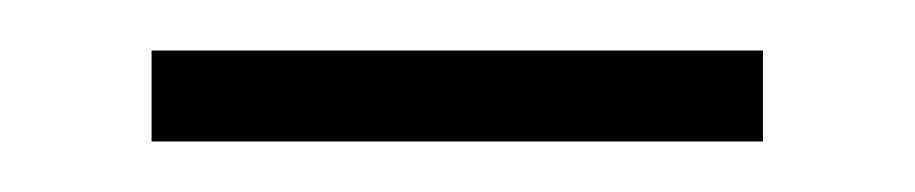

<svg xmlns="http://www.w3.org/2000/svg" viewBox="-20 -309 362 76"><path d="M40 -253H282V-289H40Z"/></svg>

Font: Noto Sans Myanmar ExtraLight
Style: Regular
Weight: 200
Designer: Monotype Design Team
Foundry: Monotype Imaging Inc.
Version: Version 2.107